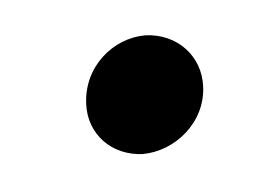

<svg xmlns="http://www.w3.org/2000/svg" viewBox="-25 -368 211 148"><g transform="rotate(-5 80.0 -294.5)"><path d="M81 -249C106 -249 131 -269 132 -297C133 -320 116 -339 91 -340C66 -340 42 -320 41 -291C40 -268 57 -250 81 -249Z"/></g></svg>

Font: Fixel Display 20240404 Light
Style: Italic
Weight: 300
Italic angle: -10°
Designer: AlfaBravo + MacPaw
Foundry: Kyrylo Tkachov, Marchela Mozhyna, Serhii Makarenko, Maria Weinstein, Zakhar Kryvoshyya
Version: Version 1.211;Glyphs 3.2 (3225)